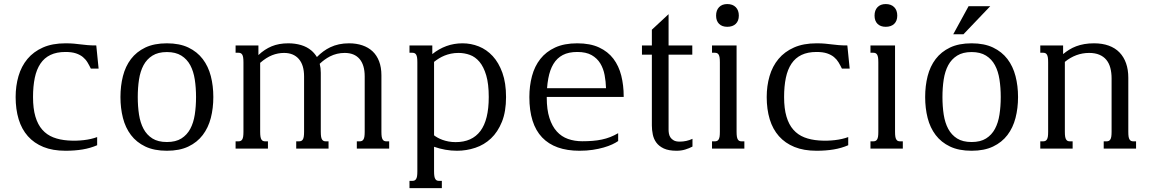

<svg xmlns="http://www.w3.org/2000/svg" viewBox="-20 -747 5779 965"><path d="M321.8 -41Q341.8 -39.6 361.8 -40Q381.8 -40.5 400.9 -42.7Q419.9 -44.9 437 -48.8Q454.1 -52.7 468.3 -58.1V-17.1Q434.6 -2.4 395 4.2Q355.5 10.7 309.1 10.7Q245.1 10.7 198.2 -8.3Q151.4 -27.3 120.1 -62.5Q88.9 -97.7 73.7 -147.7Q58.6 -197.8 58.6 -259.3Q58.6 -315.4 73 -364.7Q87.4 -414.1 117.9 -450.7Q148.4 -487.3 195.8 -508.3Q243.2 -529.3 309.1 -529.3Q334.5 -529.3 352.1 -527.6Q369.6 -525.9 385.7 -523.9Q401.9 -522 419.7 -520.3Q437.5 -518.6 463.9 -518.6L475.6 -402.3H436.5Q428.7 -418.5 419.7 -433.6Q410.6 -448.7 396.7 -460.2Q382.8 -471.7 361.8 -478.8Q340.8 -485.8 309.1 -485.8Q264.6 -485.8 233.6 -470.9Q202.6 -456.1 183.1 -427Q163.6 -397.9 154.8 -355.7Q146 -313.5 146 -259.3Q146 -201.2 158 -160.9Q169.9 -120.6 192.6 -95Q215.3 -69.3 247.8 -56.6Q280.3 -43.9 321.8 -41Z M585.4 -259.3Q585.4 -315.4 597.9 -364.5Q610.4 -413.6 638.2 -450.2Q666 -486.8 710.4 -508.1Q754.9 -529.3 818.8 -529.3Q882.3 -529.3 926.8 -508.1Q971.2 -486.8 999 -450.2Q1026.9 -413.6 1039.6 -364.5Q1052.2 -315.4 1052.2 -259.3Q1052.2 -203.1 1039.6 -154.1Q1026.9 -105 999 -68.4Q971.2 -31.7 926.8 -10.5Q882.3 10.7 818.8 10.7Q754.9 10.7 710.4 -10.5Q666 -31.7 638.2 -68.4Q610.4 -105 597.9 -154.1Q585.4 -203.1 585.4 -259.3ZM672.4 -259.3Q672.4 -212.4 678.7 -171.1Q685.1 -129.9 701.4 -99.4Q717.8 -68.8 746.1 -51Q774.4 -33.2 818.8 -33.2Q863.3 -33.2 891.6 -51Q919.9 -68.8 936.3 -99.4Q952.6 -129.9 959 -171.1Q965.3 -212.4 965.3 -259.3Q965.3 -306.2 959 -347.4Q952.6 -388.7 936.3 -419.2Q919.9 -449.7 891.4 -467.5Q862.8 -485.4 818.8 -485.4Q774.9 -485.4 746.3 -467.5Q717.8 -449.7 701.4 -419.2Q685.1 -388.7 678.7 -347.4Q672.4 -306.2 672.4 -259.3Z M1592.3 -85Q1592.3 -69.8 1593.8 -60.5Q1595.2 -51.3 1598.6 -45.9Q1602.1 -40.5 1606.7 -38.6Q1611.3 -36.6 1618.2 -36.6H1631.3V0H1468.8V-36.6H1482.4Q1488.8 -36.6 1493.7 -38.6Q1498.5 -40.5 1502 -45.9Q1505.4 -51.3 1506.8 -60.5Q1508.3 -69.8 1508.3 -85V-362.8Q1508.3 -420.4 1481.7 -450.7Q1455.1 -481 1407.7 -481Q1377 -481 1347.7 -469.5Q1318.4 -458 1287.6 -431.2V-85Q1287.6 -69.8 1289.1 -60.5Q1290.5 -51.3 1293.9 -45.9Q1297.4 -40.5 1302 -38.6Q1306.6 -36.6 1313.5 -36.6H1326.7V0H1164.1V-36.6H1177.7Q1184.1 -36.6 1189 -38.6Q1193.8 -40.5 1197.3 -45.9Q1200.7 -51.3 1202.1 -60.5Q1203.6 -69.8 1203.6 -85V-433.6Q1203.6 -448.7 1202.1 -458Q1200.7 -467.3 1197.3 -472.7Q1193.8 -478 1189 -480Q1184.1 -481.9 1177.7 -481.9H1164.1V-518.6H1278.8V-470.2Q1309.6 -499.5 1345.7 -514.4Q1381.8 -529.3 1429.2 -529.3Q1463.4 -529.3 1493.2 -520.5Q1522.9 -511.7 1544.9 -493.2Q1561 -479.5 1572.8 -460.4Q1604 -492.2 1639.6 -509.3Q1681.2 -529.3 1733.9 -529.3Q1771.5 -529.3 1801.5 -519Q1831.5 -508.8 1852.8 -488.8Q1874 -468.8 1885.5 -438.5Q1897 -408.2 1897 -368.7V-85Q1897 -69.8 1898.4 -60.5Q1899.9 -51.3 1903.3 -45.9Q1906.7 -40.5 1911.4 -38.6Q1916 -36.6 1922.9 -36.6H1936V0H1773.4V-36.6H1787.1Q1793.5 -36.6 1798.3 -38.6Q1803.2 -40.5 1806.6 -45.9Q1810.1 -51.3 1811.5 -60.5Q1813 -69.8 1813 -85V-362.8Q1813 -420.4 1787.1 -450.7Q1761.2 -481 1712.4 -481Q1672.9 -481 1638.2 -463.4Q1610.4 -448.7 1586.9 -426.3Q1592.3 -405.8 1592.3 -381.3Z M2161.6 -66.9Q2168.9 -61 2179.4 -55.2Q2189.9 -49.3 2203.6 -44.2Q2217.3 -39.1 2234.1 -35.9Q2251 -32.7 2270 -32.7Q2352.5 -32.7 2394.5 -88.6Q2436.5 -144.5 2436.5 -259.3Q2436.5 -325.2 2423.8 -368.2Q2411.1 -411.1 2389.9 -436.3Q2368.7 -461.4 2341.3 -471.2Q2314 -481 2284.7 -481Q2264.2 -481 2246.6 -477.3Q2229 -473.6 2214.1 -467.5Q2199.2 -461.4 2186.3 -453.4Q2173.3 -445.3 2161.6 -436ZM2161.6 113.8Q2161.6 128.9 2163.1 138.2Q2164.6 147.5 2168 152.8Q2171.4 158.2 2176 160.2Q2180.7 162.1 2187.5 162.1H2200.7V198.7H2038.1V162.1H2051.8Q2058.1 162.1 2063 160.2Q2067.9 158.2 2071.3 152.8Q2074.7 147.5 2076.2 138.2Q2077.6 128.9 2077.6 113.8V-433.6Q2077.6 -448.7 2076.2 -458Q2074.7 -467.3 2071.3 -472.7Q2067.9 -478 2063 -480Q2058.1 -481.9 2051.8 -481.9H2038.1V-518.6H2152.8V-475.1Q2185.5 -501.5 2223.6 -515.4Q2261.7 -529.3 2304.7 -529.3Q2347.2 -529.3 2386.5 -513.7Q2425.8 -498 2456.3 -465.1Q2486.8 -432.1 2505.1 -381.1Q2523.4 -330.1 2523.4 -259.3Q2523.4 -186 2502.7 -134.8Q2481.9 -83.5 2447.8 -51.3Q2413.6 -19 2368.9 -4.2Q2324.2 10.7 2276.9 10.7Q2247.6 10.7 2218.5 5.6Q2189.5 0.5 2161.6 -9.3Z M2881.3 -529.3Q2946.3 -529.3 2991 -508.5Q3035.6 -487.8 3063 -451.7Q3090.3 -415.5 3102.5 -366.9Q3114.7 -318.4 3114.7 -262.7V-259.8H2728V-256.3Q2728 -195.8 2741.5 -154.1Q2754.9 -112.3 2778.6 -86.2Q2802.2 -60.1 2835 -48.6Q2867.7 -37.1 2906.2 -37.1Q2934.6 -37.1 2958.7 -39.1Q2982.9 -41 3004.9 -45.7Q3026.9 -50.3 3046.9 -58.1Q3066.9 -65.9 3086.9 -77.6V-38.1Q3075.2 -29.8 3056.9 -21.2Q3038.6 -12.7 3013.9 -5.6Q2989.3 1.5 2959 6.1Q2928.7 10.7 2892.6 10.7Q2768.6 10.7 2704.6 -56.4Q2640.6 -123.5 2640.6 -259.3Q2640.6 -315.4 2653.8 -364.7Q2667 -414.1 2695.8 -450.7Q2724.6 -487.3 2770.3 -508.3Q2815.9 -529.3 2881.3 -529.3ZM3025.9 -303.7Q3024.9 -337.4 3018.8 -369.9Q3012.7 -402.3 2997.1 -428.2Q2981.4 -454.1 2953.6 -470Q2925.8 -485.8 2881.3 -485.8Q2837.9 -485.8 2808.6 -470.5Q2779.3 -455.1 2761.5 -425.5Q2743.7 -396 2735.8 -353Q2731.4 -330.1 2729.5 -303.7Z M3396 -35.2Q3430.7 -35.2 3460.4 -49.3V-10.3Q3443.8 -1.5 3423.8 4.6Q3403.8 10.7 3380.4 10.7Q3340.8 10.7 3316.4 -0.7Q3292 -12.2 3278.8 -30.3Q3265.6 -48.3 3261 -71Q3256.3 -93.8 3256.3 -116.2V-472.2H3206.5V-518.6H3256.3V-597.7L3340.3 -675.8V-518.6H3459.5V-472.2H3340.3V-94.2Q3340.3 -85.9 3342 -75.7Q3343.8 -65.4 3349.6 -56.4Q3355.5 -47.4 3366.5 -41.3Q3377.4 -35.2 3396 -35.2Z M3558.6 -518.6H3682.1V-85Q3682.1 -69.8 3683.6 -60.5Q3685.1 -51.3 3688.5 -45.9Q3691.9 -40.5 3696.5 -38.6Q3701.2 -36.6 3708 -36.6H3721.2V0H3558.6V-36.6H3572.3Q3578.6 -36.6 3583.5 -38.6Q3588.4 -40.5 3591.8 -45.9Q3595.2 -51.3 3596.7 -60.5Q3598.1 -69.8 3598.1 -85V-433.6Q3598.1 -448.7 3596.7 -458Q3595.2 -467.3 3591.8 -472.7Q3588.4 -478 3583.5 -480Q3578.6 -481.9 3572.3 -481.9H3558.6ZM3579.1 -668.5Q3579.1 -695.3 3594 -710.9Q3608.9 -726.6 3635.3 -726.6Q3662.6 -726.6 3678 -710.9Q3693.4 -695.3 3693.4 -668.5Q3693.4 -642.1 3678 -627.2Q3662.6 -612.3 3635.3 -612.3Q3608.9 -612.3 3594 -627.2Q3579.1 -642.1 3579.1 -668.5Z M4096.7 -41Q4116.7 -39.6 4136.7 -40Q4156.7 -40.5 4175.8 -42.7Q4194.8 -44.9 4211.9 -48.8Q4229 -52.7 4243.2 -58.1V-17.1Q4209.5 -2.4 4169.9 4.2Q4130.4 10.7 4084 10.7Q4020 10.7 3973.1 -8.3Q3926.3 -27.3 3895 -62.5Q3863.8 -97.7 3848.6 -147.7Q3833.5 -197.8 3833.5 -259.3Q3833.5 -315.4 3847.9 -364.7Q3862.3 -414.1 3892.8 -450.7Q3923.3 -487.3 3970.7 -508.3Q4018.1 -529.3 4084 -529.3Q4109.4 -529.3 4127 -527.6Q4144.5 -525.9 4160.6 -523.9Q4176.8 -522 4194.6 -520.3Q4212.4 -518.6 4238.8 -518.6L4250.5 -402.3H4211.4Q4203.6 -418.5 4194.6 -433.6Q4185.5 -448.7 4171.6 -460.2Q4157.7 -471.7 4136.7 -478.8Q4115.7 -485.8 4084 -485.8Q4039.6 -485.8 4008.5 -470.9Q3977.5 -456.1 3958 -427Q3938.5 -397.9 3929.7 -355.7Q3920.9 -313.5 3920.9 -259.3Q3920.9 -201.2 3932.9 -160.9Q3944.8 -120.6 3967.5 -95Q3990.2 -69.3 4022.7 -56.6Q4055.2 -43.9 4096.7 -41Z M4355 -518.6H4478.5V-85Q4478.5 -69.8 4480 -60.5Q4481.4 -51.3 4484.9 -45.9Q4488.3 -40.5 4492.9 -38.6Q4497.6 -36.6 4504.4 -36.6H4517.6V0H4355V-36.6H4368.7Q4375 -36.6 4379.9 -38.6Q4384.8 -40.5 4388.2 -45.9Q4391.6 -51.3 4393.1 -60.5Q4394.5 -69.8 4394.5 -85V-433.6Q4394.5 -448.7 4393.1 -458Q4391.6 -467.3 4388.2 -472.7Q4384.8 -478 4379.9 -480Q4375 -481.9 4368.7 -481.9H4355ZM4375.5 -668.5Q4375.5 -695.3 4390.4 -710.9Q4405.3 -726.6 4431.6 -726.6Q4459 -726.6 4474.4 -710.9Q4489.7 -695.3 4489.7 -668.5Q4489.7 -642.1 4474.4 -627.2Q4459 -612.3 4431.6 -612.3Q4405.3 -612.3 4390.4 -627.2Q4375.5 -642.1 4375.5 -668.5Z M4629.9 -259.3Q4629.9 -315.4 4642.3 -364.5Q4654.8 -413.6 4682.6 -450.2Q4710.4 -486.8 4754.9 -508.1Q4799.3 -529.3 4863.3 -529.3Q4926.8 -529.3 4971.2 -508.1Q5015.6 -486.8 5043.5 -450.2Q5071.3 -413.6 5084 -364.5Q5096.7 -315.4 5096.7 -259.3Q5096.7 -203.1 5084 -154.1Q5071.3 -105 5043.5 -68.4Q5015.6 -31.7 4971.2 -10.5Q4926.8 10.7 4863.3 10.7Q4799.3 10.7 4754.9 -10.5Q4710.4 -31.7 4682.6 -68.4Q4654.8 -105 4642.3 -154.1Q4629.9 -203.1 4629.9 -259.3ZM4716.8 -259.3Q4716.8 -212.4 4723.1 -171.1Q4729.5 -129.9 4745.8 -99.4Q4762.2 -68.8 4790.5 -51Q4818.8 -33.2 4863.3 -33.2Q4907.7 -33.2 4936 -51Q4964.4 -68.8 4980.7 -99.4Q4997.1 -129.9 5003.4 -171.1Q5009.8 -212.4 5009.8 -259.3Q5009.8 -306.2 5003.4 -347.4Q4997.1 -388.7 4980.7 -419.2Q4964.4 -449.7 4935.8 -467.5Q4907.2 -485.4 4863.3 -485.4Q4819.3 -485.4 4790.8 -467.5Q4762.2 -449.7 4745.8 -419.2Q4729.5 -388.7 4723.1 -347.4Q4716.8 -306.2 4716.8 -259.3ZM4848.1 -715.8H4957L4822.3 -574.7H4771Z M5332 -85Q5332 -69.8 5333.5 -60.5Q5335 -51.3 5338.4 -45.9Q5341.8 -40.5 5346.4 -38.6Q5351.1 -36.6 5357.9 -36.6H5371.1V0H5208.5V-36.6H5222.2Q5228.5 -36.6 5233.4 -38.6Q5238.3 -40.5 5241.7 -45.9Q5245.1 -51.3 5246.6 -60.5Q5248 -69.8 5248 -85V-433.6Q5248 -448.7 5246.6 -458Q5245.1 -467.3 5241.7 -472.7Q5238.3 -478 5233.4 -480Q5228.5 -481.9 5222.2 -481.9H5208.5V-518.6H5323.2V-475.1Q5337.9 -487.3 5354 -497.3Q5370.1 -507.3 5388.9 -514.4Q5407.7 -521.5 5429.9 -525.4Q5452.1 -529.3 5478.5 -529.3Q5520.5 -529.3 5552.7 -517.6Q5585 -505.9 5606.7 -483.4Q5628.4 -460.9 5639.6 -429Q5650.9 -397 5650.9 -356V-85Q5650.9 -69.8 5652.3 -60.5Q5653.8 -51.3 5657.2 -45.9Q5660.6 -40.5 5665.3 -38.6Q5669.9 -36.6 5676.8 -36.6H5689.9V0H5527.3V-36.6H5541Q5547.4 -36.6 5552.2 -38.6Q5557.1 -40.5 5560.5 -45.9Q5564 -51.3 5565.4 -60.5Q5566.9 -69.8 5566.9 -85V-353Q5566.9 -382.3 5560.5 -406Q5554.2 -429.7 5540.5 -446.3Q5526.9 -462.9 5505.4 -471.9Q5483.9 -481 5454.1 -481Q5387.2 -481 5332 -436Z"/></svg>

Font: Arian Grqi
Style: Regular
Weight: 400
Designer: Ruben Hakobyan (Tarumian)
Foundry: Ruben Hakobyan (Tarumian)
Version: Version 1.003